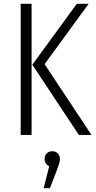

<svg xmlns="http://www.w3.org/2000/svg" viewBox="-20 -705 503 1003"><path d="M145 -685V0H88V-685ZM443 -685 213 -370 458 0H392L149 -367L381 -685ZM293 126Q293 138 288 153.5Q283 169 274 192L241 278H208L237 164Q213 151 213 126Q213 108 224 96.5Q235 85 253 85Q271 85 282 96.5Q293 108 293 126Z"/></svg>

Font: Fira Sans Extra Condensed Light
Style: Regular
Weight: 300
Width: 1
Designer: Carrois Corporate & Edenspiekermann AG
Foundry: Carrois Corporate GbR & Edenspiekermann AG
Version: Version 4.203